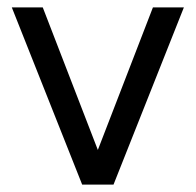

<svg xmlns="http://www.w3.org/2000/svg" viewBox="-20 -501 531 521"><path d="M203 0 12 -481H96L261 -54H230L395 -481H479L288 0Z"/></svg>

Font: SUSE Thin
Style: Regular
Weight: 400
Version: Version 1.000